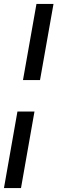

<svg xmlns="http://www.w3.org/2000/svg" viewBox="-29 -757 290 969"><path d="M155 -737H241L173 -353H87ZM59 -194H145L77 192H-9Z"/></svg>

Font: Fahkwang
Style: Italic
Weight: 400
Italic angle: -10°
Version: Version 1.000; ttfautohint (v1.6)